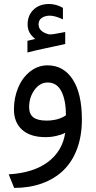

<svg xmlns="http://www.w3.org/2000/svg" viewBox="-20 -669 469 940"><path d="M152.8 -478.5Q134.3 -492.2 124.8 -509.5Q115.2 -526.9 115.2 -549.3Q115.2 -593.8 144 -621.6Q172.9 -649.4 220.2 -649.4Q229 -649.4 238 -648.2Q247.1 -647 255.6 -644.5Q264.2 -642.1 272.2 -638.7Q280.3 -635.3 288.1 -630.4V-574.2Q249 -592.3 224.1 -592.3Q201.2 -592.3 185.1 -581.8Q168.9 -571.3 168.9 -549.3Q168.9 -515.1 216.8 -501.5Q220.2 -500.5 227.5 -500.5Q233.4 -500.5 244.4 -502.2Q255.4 -503.9 271.7 -507.3Q288.1 -510.7 299.3 -512.2V-453.6Q280.3 -449.2 253.2 -443.4Q226.1 -437.5 205.8 -433.3Q185.5 -429.2 160.4 -423.3Q135.3 -417.5 114.3 -412.1V-469.2Q119.6 -470.7 126.7 -472.2Q133.8 -473.6 140.6 -475.3Q147.5 -477.1 152.8 -478.5ZM213.4 -265.1Q175.3 -265.1 148.9 -228.8Q122.6 -192.4 122.6 -144.5Q122.6 -110.8 143.1 -94.7Q163.6 -78.6 208 -78.6Q221.2 -78.6 233.6 -80.1Q246.1 -81.5 255.1 -83.7Q264.2 -85.9 272.2 -88.9Q280.3 -91.8 285.9 -94.7Q291.5 -97.7 295.4 -99.9Q299.3 -102.1 300.8 -103.5L302.7 -105Q302.7 -178.7 280.5 -221.9Q258.3 -265.1 213.4 -265.1ZM212.9 -349.1Q291 -349.1 335.9 -280.3Q380.9 -211.4 380.9 -84Q380.9 -3.4 357.2 60.1Q333.5 123.5 290 165.3Q246.6 207 185.3 229Q124 251 49.3 251L22.5 184.6Q145 177.2 215.8 123.3Q286.6 69.3 299.3 -19.5Q295.4 -17.1 288.1 -13.4Q280.8 -9.8 255.9 -3.7Q231 2.4 203.1 2.4Q128.9 2.4 88.6 -33.4Q48.3 -69.3 48.3 -133.3Q48.3 -190.9 69.1 -240.2Q89.8 -289.6 127.9 -319.3Q166 -349.1 212.9 -349.1Z"/></svg>

Font: Samim FD
Style: FD
Weight: 400
Foundry: DejaVu fonts team - Redesigned by Saber Rastikerdar
Version: Version 4.00 December 17, 2020